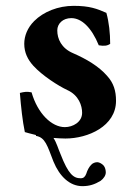

<svg xmlns="http://www.w3.org/2000/svg" viewBox="-20 -464 467 657"><path d="M48 -146C52 -97 57 -50 65 -12C72 -10 86 -6 103 -2V1C135 6 142 35 163 89C184 140 219 173 262 173C286 173 304 167 324 155C335 147 342 136 342 126C342 119 340 109 335 103C330 97 320 91 313 91C306 91 297 94 292 100C285 107 279 118 275 131C271 141 266 146 256 146C232 146 214 133 187 63C179 45 174 25 163 8C177 9 191 10 204 10C281 10 377 -32 377 -119C377 -153 369 -180 346 -205C318 -237 276 -262 230 -282C190 -299 176 -331 176 -360C176 -383 195 -402 224 -402C259 -402 293 -370 318 -309C336 -306 347 -307 357 -314C357 -350 353 -388 344 -420C312 -434 287 -444 232 -444C179 -444 129 -424 97 -392C74 -369 63 -341 63 -314C63 -284 75 -260 94 -239C125 -205 180 -170 210 -156C250 -138 261 -102 261 -78C261 -46 229 -29 202 -29C157 -29 109 -75 88 -148C72 -151 64 -150 48 -146Z"/></svg>

Font: Libertinus Serif
Style: Bold
Weight: 700
Designer: Philipp H. Poll, Khaled Hosny
Foundry: Caleb Maclennan
Version: Version 7.050;RELEASE